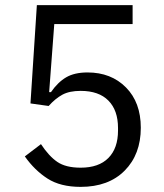

<svg xmlns="http://www.w3.org/2000/svg" viewBox="-20 -718 640 750"><path d="M498 -698V-624H192L172 -358H179Q206 -397 238.5 -416Q271 -435 322 -435Q414 -435 472 -376.5Q530 -318 530 -219Q530 -115 467 -51.5Q404 12 295 12Q216 12 165.5 -20.5Q115 -53 77 -107L140 -155Q171 -108 204 -85.5Q237 -63 295 -63Q366 -63 403.5 -101Q441 -139 441 -208V-218Q441 -287 403.5 -325Q366 -363 295 -363Q251 -363 223.5 -348Q196 -333 170 -304L99 -314L124 -698Z"/></svg>

Font: Aneliza
Style: Regular
Weight: 400
Designer: Mike Abbink, Paul van der Laan, Pieter van Rosmalen
Foundry: Bold Monday
Version: Version 3.0